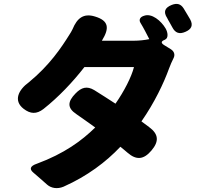

<svg xmlns="http://www.w3.org/2000/svg" viewBox="-20 -875 1020 976"><path d="M934 -798C927 -810 920 -822 913 -833C898 -856 879 -860 853 -850C818 -836 809 -815 830 -783C833 -776 837 -770 841 -763C846 -754 851 -745 856 -736C871 -707 892 -700 922 -713C953 -726 963 -746 947 -776C943 -783 938 -791 934 -798ZM186 34 220 64C241 82 272 87 303 74C424 20 518 -51 592 -129C605 -119 617 -108 628 -99C674 -59 711 -64 750 -110C789 -156 787 -193 738 -229C726 -238 712 -248 699 -258C766 -354 813 -454 839 -526C846 -545 854 -563 862 -579C871 -596 866 -614 848 -625L814 -646C798 -656 798 -665 816 -672L818 -673C838 -681 833 -711 822 -730C800 -768 751 -811 710 -794L707 -793C690 -786 686 -772 694 -759C710 -733 725 -703 739 -676C715 -671 686 -668 661 -668H498C498 -669 499 -669 499 -670C537 -732 533 -770 463 -791C405 -809 372 -783 349 -727C344 -716 338 -707 333 -699C293 -635 233 -544 127 -457C73 -418 47 -363 100 -322C135 -295 166 -294 201 -321C277 -381 350 -458 409 -534H534H661C648 -483 611 -411 567 -348C530 -372 493 -396 459 -417C422 -439 394 -431 364 -400C324 -359 320 -327 368 -295C398 -274 431 -251 464 -227C396 -160 306 -94 168 -43C132 -31 129 -15 149 2Z"/></svg>

Font: GenSenRounded2 TW H
Style: Regular
Weight: 900
Version: Version 2.100;PS 2.1;hotconv 16.6.51;makeotf.lib2.5.65220 DE